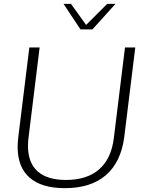

<svg xmlns="http://www.w3.org/2000/svg" viewBox="-20 -954 763 984"><path d="M392.6 -803.2 305.7 -934.1H343.8L421.4 -826.2L529.3 -934.1H571.8L453.6 -803.2ZM313 10.3Q193.4 10.3 131.8 -43.5Q70.3 -97.2 70.3 -201.2Q70.3 -220.2 73.7 -251L130.4 -710.9H183.1L126 -247.1Q123.5 -228.5 123.5 -205.6Q123.5 -119.6 172.9 -75.7Q222.2 -31.7 318.4 -31.7Q425.8 -31.7 488.3 -86.4Q550.8 -141.1 563.5 -247.1L620.6 -710.9H673.3L616.7 -251Q599.6 -122.6 522.5 -56.2Q445.3 10.3 313 10.3Z"/></svg>

Font: Muli
Style: ExtraLightItalic
Weight: 200
Italic angle: -7°
Designer: Vernon Adams
Foundry: newtypography
Version: Version 2.0; ttfautohint (v1.00rc1.2-2d82) -l 8 -r 50 -G 200